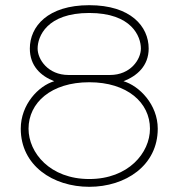

<svg xmlns="http://www.w3.org/2000/svg" viewBox="-20 -720 688 740"><path d="M456 -407C508 -427 553 -466 553 -533C553 -618 484 -700 324 -700C164 -700 95 -618 95 -533C95 -466 137 -427 189 -407C128 -389 60 -317 60 -224C60 -82 184 0 324 0C464 0 588 -82 588 -224C588 -317 517 -389 456 -407ZM125 -533C125 -579 160 -670 324 -670C488 -670 523 -579 523 -533C523 -491 483 -431 404 -431H244C165 -431 125 -491 125 -533ZM324 -30C173 -30 90 -131 90 -224C90 -324 177 -403 324 -403C471 -403 558 -324 558 -224C558 -131 475 -30 324 -30Z"/></svg>

Font: Space Cowgirl Thin
Style: Regular
Weight: 100
Designer: Valery Marier
Foundry: Valery Marier
Version: Version 1.000;hotconv 1.0.109;makeotfexe 2.5.65596